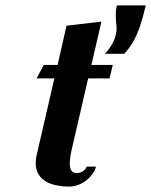

<svg xmlns="http://www.w3.org/2000/svg" viewBox="-20 -680 559 710"><path d="M368 -481H440C461 -508 489 -530 519 -660H412C409 -647 408 -635 408 -624C408 -605 411 -589 411 -574C411 -560 408 -524 368 -481ZM247 -135 306 -390H385L397 -440H318L355 -600L226 -585L193 -440H142L115 -390H181L115 -104C113 -94 112 -85 112 -76C112 -27 148 10 238 10C281 10 326 -27 335 -64H301C293 -47 279 -40 263 -40C245 -40 238 -54 238 -76C238 -92 242 -113 247 -135Z"/></svg>

Font: Pfennig
Style: BoldItalic
Weight: 700
Italic angle: -13°
Version: Version 20100423